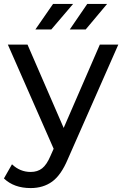

<svg xmlns="http://www.w3.org/2000/svg" viewBox="-36 -757 627 977"><path d="M234 -737H336L225 -607H144ZM509 -737 400 -607H319L408 -737ZM288 -106 472 -530H566L309 53Q275 134 229.5 167Q184 200 120 200Q35 200 -16 151L25 79Q66 118 120 118Q155 118 178.5 99.5Q202 81 221 36L237 0L4 -530H104Z"/></svg>

Font: false
Style: Regular
Weight: 500
Designer: Julieta Ulanovsky
Foundry: Julieta Ulanovsky
Version: Version 7.222;hotconv 1.0.109;makeotfexe 2.5.65596